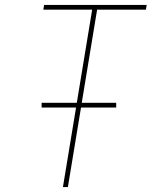

<svg xmlns="http://www.w3.org/2000/svg" viewBox="-20 -755 640 775"><path d="M234 0 287 -321H148V-340H290L352 -716H155L158 -735H572L569 -716H372L310 -340H449V-321H307L254 0Z"/></svg>

Font: Iosevka Thin Extended Oblique
Style: Regular
Weight: 100
Width: 7
Italic angle: -9°
Monospace: yes
Designer: Belleve Invis
Foundry: Belleve Invis
Version: Version 32.5.0; ttfautohint (v1.8.4)